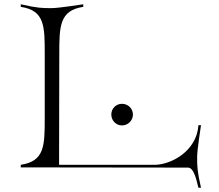

<svg xmlns="http://www.w3.org/2000/svg" viewBox="-20 -785 1021 897"><path d="M907 92H919C901 13 901 -9 901 -51C901 -88 919 -197 919 -200H907C899 -78 778 -15 702 -15H256L257 -532C257 -663 258 -736 369 -753V-765C366 -765 257 -747 220 -747C178 -747 156 -747 77 -765V-753C188 -736 189 -665 189 -534V-234C189 -103 188 -32 77 -15V-3L858 -2C883 -2 895 42 907 92ZM550 -199C578 -199 601 -222 601 -250C601 -278 578 -300 550 -300C522 -300 500 -278 500 -250C500 -222 522 -199 550 -199Z"/></svg>

Font: Cantique Normal
Style: Regular
Weight: 400
Designer: Sébastien Hayez
Foundry: Sébastien Hayez & Ariel Martín Pérez
Version: Version 1.000;hotconv 1.0.109;makeotfexe 2.5.65596